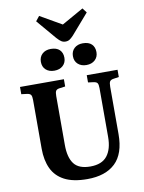

<svg xmlns="http://www.w3.org/2000/svg" viewBox="-121 -1262 1015 1357"><g transform="rotate(-10 386.5 -583.5)"><path d="M394 14Q292 14 230 -18.5Q168 -51 140 -111Q112 -171 112 -253V-604Q112 -629 105.5 -639.5Q99 -650 78 -653L37 -658V-710H352V-658L308 -652Q290 -649 284 -638.5Q278 -628 278 -602V-251Q278 -162 312.5 -116Q347 -70 430 -70Q513 -70 551 -118.5Q589 -167 589 -254V-604Q589 -630 582.5 -640Q576 -650 555 -653L516 -658V-710H737V-658L697 -652Q678 -649 671.5 -638.5Q665 -628 665 -600V-261Q665 -120 594.5 -53Q524 14 394 14ZM410 -970Q394 -970 381 -978Q368 -986 350 -1006L230 -1147L257 -1181L412 -1092L568 -1180L593 -1147L468 -1003Q453 -987 440.5 -978.5Q428 -970 410 -970ZM527 -781Q490 -781 466.5 -802Q443 -823 443 -859Q443 -894 466 -915.5Q489 -937 527 -937Q569 -937 590.5 -916Q612 -895 612 -859Q612 -824 588.5 -802.5Q565 -781 527 -781ZM297 -781Q259 -781 236 -802Q213 -823 213 -859Q213 -894 236 -915.5Q259 -937 297 -937Q339 -937 360.5 -916Q382 -895 382 -859Q382 -824 358.5 -802.5Q335 -781 297 -781Z"/></g></svg>

Font: Literata 36pt
Style: Bold
Weight: 700
Designer: Latin by Veronika Burian and Jose Scaglione. Greek by Irene Vlachou. Cyrillic by Vera Evstafieva.
Foundry: TypeTogether
Version: Version 3.002